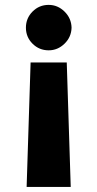

<svg xmlns="http://www.w3.org/2000/svg" viewBox="-20 -574 394 778"><path d="M87.9 183.6 104 -320.8H250.5L266.6 183.6ZM177.2 -554.2Q213.9 -554.2 241.5 -527.1Q269 -500 270 -461.9Q269 -423.8 241.5 -397Q213.9 -370.1 177.2 -370.1Q138.7 -370.1 111.8 -397Q85 -423.8 85 -461.9Q85 -500 111.8 -527.1Q138.7 -554.2 177.2 -554.2Z"/></svg>

Font: Inter Extra Bold
Style: Regular
Weight: 800
Designer: Rasmus Andersson
Foundry: rsms
Version: Version 4.000;git-3c8e0fc